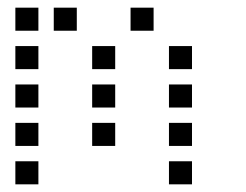

<svg xmlns="http://www.w3.org/2000/svg" viewBox="-20 -500 640 500"><path d="M21 -480Q20 -480 20 -480Q20 -480 20 -479V-421Q20 -420 20 -420Q20 -420 21 -420H79Q80 -420 80 -420Q80 -420 80 -421V-479Q80 -480 80 -480Q80 -480 79 -480ZM121 -480Q120 -480 120 -480Q120 -480 120 -479V-421Q120 -420 120 -420Q120 -420 121 -420H179Q180 -420 180 -420Q180 -420 180 -421V-479Q180 -480 180 -480Q180 -480 179 -480ZM321 -480Q320 -480 320 -480Q320 -480 320 -479V-421Q320 -420 320 -420Q320 -420 321 -420H379Q380 -420 380 -420Q380 -420 380 -421V-479Q380 -480 380 -480Q380 -480 379 -480ZM21 -380Q20 -380 20 -380Q20 -380 20 -379V-321Q20 -320 20 -320Q20 -320 21 -320H79Q80 -320 80 -320Q80 -320 80 -321V-379Q80 -380 80 -380Q80 -380 79 -380ZM221 -380Q220 -380 220 -380Q220 -380 220 -379V-321Q220 -320 220 -320Q220 -320 221 -320H279Q280 -320 280 -320Q280 -320 280 -321V-379Q280 -380 280 -380Q280 -380 279 -380ZM421 -380Q420 -380 420 -380Q420 -380 420 -379V-321Q420 -320 420 -320Q420 -320 421 -320H479Q480 -320 480 -320Q480 -320 480 -321V-379Q480 -380 480 -380Q480 -380 479 -380ZM21 -280Q20 -280 20 -280Q20 -280 20 -279V-221Q20 -220 20 -220Q20 -220 21 -220H79Q80 -220 80 -220Q80 -220 80 -221V-279Q80 -280 80 -280Q80 -280 79 -280ZM221 -280Q220 -280 220 -280Q220 -280 220 -279V-221Q220 -220 220 -220Q220 -220 221 -220H279Q280 -220 280 -220Q280 -220 280 -221V-279Q280 -280 280 -280Q280 -280 279 -280ZM421 -280Q420 -280 420 -280Q420 -280 420 -279V-221Q420 -220 420 -220Q420 -220 421 -220H479Q480 -220 480 -220Q480 -220 480 -221V-279Q480 -280 480 -280Q480 -280 479 -280ZM21 -180Q20 -180 20 -180Q20 -180 20 -179V-121Q20 -120 20 -120Q20 -120 21 -120H79Q80 -120 80 -120Q80 -120 80 -121V-179Q80 -180 80 -180Q80 -180 79 -180ZM221 -180Q220 -180 220 -180Q220 -180 220 -179V-121Q220 -120 220 -120Q220 -120 221 -120H279Q280 -120 280 -120Q280 -120 280 -121V-179Q280 -180 280 -180Q280 -180 279 -180ZM421 -180Q420 -180 420 -180Q420 -180 420 -179V-121Q420 -120 420 -120Q420 -120 421 -120H479Q480 -120 480 -120Q480 -120 480 -121V-179Q480 -180 480 -180Q480 -180 479 -180ZM21 -80Q20 -80 20 -80Q20 -80 20 -79V-21Q20 -20 20 -20Q20 -20 21 -20H79Q80 -20 80 -20Q80 -20 80 -21V-79Q80 -80 80 -80Q80 -80 79 -80ZM421 -80Q420 -80 420 -80Q420 -80 420 -79V-21Q420 -20 420 -20Q420 -20 421 -20H479Q480 -20 480 -20Q480 -20 480 -21V-79Q480 -80 480 -80Q480 -80 479 -80Z"/></svg>

Font: Doto Medium
Style: Regular
Weight: 500
Monospace: yes
Version: Version 1.000